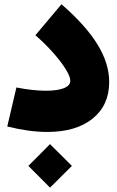

<svg xmlns="http://www.w3.org/2000/svg" viewBox="-20 -611 545 892"><path d="M111.8 159.7 212.4 58.6 314 159.7 212.4 260.7ZM487.3 -230Q487.3 -122.1 410.4 -60.1Q333.5 2 199.7 2Q115.2 2 13.7 -23.4L56.2 -204.6Q133.3 -189.5 192.9 -189.5Q247.1 -189.5 276.9 -201.4Q306.6 -213.4 306.6 -235.8Q306.6 -255.4 284.9 -290.3Q263.2 -325.2 226.3 -366.7Q189.5 -408.2 144.5 -447.3L265.6 -591.3Q378.9 -492.7 433.1 -404.3Q487.3 -315.9 487.3 -230Z"/></svg>

Font: Estedad-FD Black
Style: Regular
Weight: 900
Designer: Amin Abedi
Version: Version 7.3